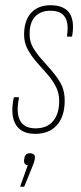

<svg xmlns="http://www.w3.org/2000/svg" viewBox="-20 -505 310 733"><path d="M114 6Q62 6 40.5 -29Q19 -64 32 -130Q33 -134 36 -134H48Q50 -134 51.5 -133.5Q53 -133 52 -129Q41 -73 57 -44Q73 -15 116 -15Q159 -15 182.5 -42.5Q206 -70 206 -120Q206 -146 196 -168.5Q186 -191 164 -218L117 -271Q94 -299 83 -322Q72 -345 72 -373Q72 -426 98.5 -455.5Q125 -485 173 -485Q223 -485 244 -456.5Q265 -428 256 -370Q255 -365 252 -365H239Q235 -365 236 -370Q243 -417 227.5 -440.5Q212 -464 173 -464Q135 -464 114 -441.5Q93 -419 93 -376Q93 -351 101.5 -332.5Q110 -314 131 -288L180 -232Q206 -201 216.5 -177Q227 -153 227 -121Q227 -61 197.5 -27.5Q168 6 114 6ZM61 208Q56 208 58 204L86 126Q79 125 75 120.5Q71 116 72 106L73 99Q76 80 94 80Q103 80 109 85Q115 90 113 100L112 106Q111 111 109 117Q107 123 104 130L74 204Q73 208 70 208Z"/></svg>

Font: Sofia Sans Extra Condensed Thin
Style: Italic
Weight: 250
Italic angle: -9°
Version: Version 4.100